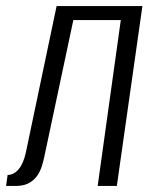

<svg xmlns="http://www.w3.org/2000/svg" viewBox="-46 -611 503 631"><path d="M-26 0 -21 -36Q-1 -36 15 -54.5Q31 -73 39 -110L140 -591H422L338 0H275L351 -545H195L99 -93Q96 -79 91 -63.5Q86 -48 77 -34.5Q68 -21 52 -11Q36 -1 11 0Z"/></svg>

Font: Alumni Sans
Style: Italic
Weight: 400
Italic angle: -8°
Version: Version 1.016